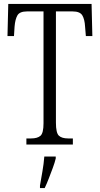

<svg xmlns="http://www.w3.org/2000/svg" viewBox="-20 -734 508 975"><path d="M114 0V-31H138Q170 -31 185.5 -44.5Q201 -58 201 -108V-676H117Q80 -676 68.5 -656Q57 -636 54 -599L51 -551H18L22 -714H445L449 -551H416L412 -599Q410 -636 398 -656Q386 -676 349 -676H264V-111Q264 -59 279 -45Q294 -31 326 -31H350V0ZM183 208Q189 173 195.5 136Q202 99 205 61H263V71Q258 92 248 119Q238 146 227.5 173Q217 200 207 221H183Z"/></svg>

Font: Noto Serif ExtraCondensed Light
Style: Regular
Weight: 300
Width: 2
Designer: Monotype Design Team
Foundry: Monotype Imaging Inc.
Version: Version 2.014; ttfautohint (v1.8.4.7-5d5b)